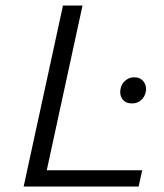

<svg xmlns="http://www.w3.org/2000/svg" viewBox="-20 -678 597 698"><path d="M280 -658 150 -59H497L484 0H66L209 -658ZM468 -397Q490 -397 502 -381.5Q514 -366 510 -344Q506 -325 492.5 -313.5Q479 -302 460 -302Q437 -302 425.5 -317Q414 -332 418 -354Q421 -372 435 -384.5Q449 -397 468 -397Z"/></svg>

Font: EauTestInfant
Style: Italic
Weight: 400
Italic angle: -12°
Designer: Christian Thalmann (Catharsis Fonts)
Version: Version 0.001;PS 000.001;hotconv 1.0.88;makeotf.lib2.5.64775